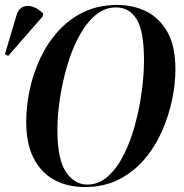

<svg xmlns="http://www.w3.org/2000/svg" viewBox="-51 -745 744 776"><path d="M291 11Q222 11 168.5 -18Q115 -47 85 -105.5Q55 -164 55 -253Q55 -316 69 -382Q83 -448 111.5 -509Q140 -570 184 -619Q228 -668 287.5 -696.5Q347 -725 423 -725Q488 -725 541 -698.5Q594 -672 626 -615Q658 -558 658 -464Q658 -407 644.5 -342Q631 -277 603.5 -214.5Q576 -152 532.5 -101Q489 -50 429 -19.5Q369 11 291 11ZM302 1Q348 1 385 -32Q422 -65 449.5 -120Q477 -175 495 -241.5Q513 -308 522 -376Q531 -444 531 -501Q531 -619 501.5 -667Q472 -715 418 -715Q371 -715 333.5 -682.5Q296 -650 267.5 -596.5Q239 -543 220 -477.5Q201 -412 191 -345.5Q181 -279 181 -222Q181 -101 215.5 -50Q250 1 302 1ZM-18 -519 -31 -526 15 -681Q23 -709 41.5 -717Q60 -725 82 -717.5Q104 -710 124 -690L121 -678Z"/></svg>

Font: Noto Serif Display Condensed SemiBold
Style: Italic
Weight: 600
Width: 3
Italic angle: -12°
Designer: Monotype Design Team
Foundry: Monotype Imaging Inc.
Version: Version 2.009